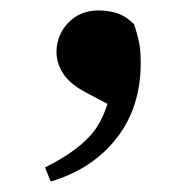

<svg xmlns="http://www.w3.org/2000/svg" viewBox="-20 -163 375 367"><path d="M77 184 66 157Q121 130 151 98Q181 66 192 9L205 46L141 12Q112 -4 100 -23.5Q88 -43 88 -63Q88 -96 110.5 -119.5Q133 -143 168 -143Q188 -143 204.5 -137.5Q221 -132 236 -117Q243 -97 246 -81Q249 -65 249 -43Q249 42 203 101Q157 160 77 184Z"/></svg>

Font: Noto Serif SC ExtraLight
Style: Bold
Weight: 700
Version: Version 2.002-H1;hotconv 1.1.0;makeotfexe 2.6.0